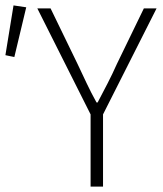

<svg xmlns="http://www.w3.org/2000/svg" viewBox="-43 -690 602 710"><path d="M292 0V-267L95 -659H144L244 -453Q261 -417 277.5 -382Q294 -347 314 -311H318Q337 -347 355 -382Q373 -417 389 -453L489 -659H536L338 -267V0ZM-23 -486 7 -670 54 -663 10 -479Z"/></svg>

Font: Giro Light
Style: Regular
Weight: 300
Designer: Paul D. Hunt
Foundry: Adobe Systems Incorporated
Version: Version 1.000;PS 1.0;hotconv 1.0.88;makeotf.lib2.5.647800